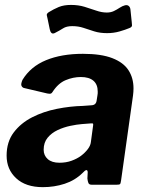

<svg xmlns="http://www.w3.org/2000/svg" viewBox="-20 -762 603 792"><path d="M320.7 -48.6Q289.4 -17.9 246.7 -3.9Q203.9 10 156.8 10Q86.2 10 46.8 -26.6Q7.3 -63.1 7.3 -120.1Q7.3 -176.8 36.5 -215.5Q65.7 -254.2 112.6 -278.2Q159.4 -302.1 214.7 -313Q270 -324 321.4 -325.1L356.8 -327.7Q375.8 -328.3 378.5 -346.5L381.8 -367.6Q382.8 -372.1 383 -376.4Q383.1 -380.6 383.1 -384.4Q383.1 -413.9 365.2 -429.1Q347.3 -444.3 313.7 -444.3Q281.6 -444.3 250.7 -431.3Q219.7 -418.4 196.5 -382.3Q193.5 -377.2 189.4 -375.8Q185.3 -374.4 175.1 -376.4L78.3 -399.2Q72 -401.2 68.7 -408Q65.3 -414.7 72.6 -432.3Q106.3 -487.6 170.2 -513.8Q234.1 -540 322 -540Q397.5 -540 443.4 -522.1Q489.3 -504.3 510 -472.3Q530.7 -440.3 530.7 -397.4Q530.7 -390.4 530.2 -383.3Q529.7 -376.1 528.7 -368.1L479.4 -17.6Q477.7 -5.1 475 -2.6Q472.3 0 460.9 0H358.1Q347.7 0 344.7 -7.1Q341.7 -14.3 340.5 -25.7L341.8 -51.8Q340.4 -70.3 320.7 -48.6ZM363.6 -240.6Q365.3 -249.3 363.8 -251.6Q362.4 -253.9 354 -252.9L318.1 -250.2Q297.4 -248.6 270.2 -242.9Q243 -237.2 217.9 -225.5Q192.7 -213.7 176.4 -193.9Q160.1 -174 160.1 -144.4Q160.1 -120.6 177 -105.7Q193.9 -90.7 225.3 -90.7Q252.7 -90.7 275.4 -99Q298.1 -107.3 314.2 -119.3Q330.5 -131.6 341.9 -146.5Q353.3 -161.4 354.8 -175.6ZM513.6 -646.1Q496.9 -639.1 472.9 -632.2Q448.9 -625.3 421.5 -625.3Q391.9 -625.3 368.5 -632.7Q345.1 -640.1 324 -647.2Q303 -654.2 278 -654.2Q254.3 -654.2 240.4 -645.2Q226.4 -636.2 205.4 -625.4Q196.6 -621.6 191.9 -626.5Q187.2 -631.4 185.2 -641.4L176.3 -684.5Q175.3 -691.3 173.2 -698.3Q171.1 -705.3 181.6 -712Q201.5 -724.4 222.4 -733.1Q243.4 -741.7 272.6 -741.7Q303.4 -741.7 328.9 -733.9Q354.4 -726.1 377 -718.2Q399.6 -710.3 420.6 -710.3Q436.9 -710.3 449.5 -716.3Q462.2 -722.4 473.6 -730Q485 -737.5 495.4 -740.1Q505.3 -742.4 511.1 -737.3Q517 -732.3 518 -723L523.3 -672.2Q524.3 -664.9 524.5 -657.6Q524.7 -650.2 513.6 -646.1Z"/></svg>

Font: Libre Franklin Thin
Style: Italic
Weight: 100
Italic angle: -8°
Designer: Pablo Impallari, Rodrigo Fuenzalida, Nhung Nguyen
Foundry: Impallari Type
Version: Version 3.000